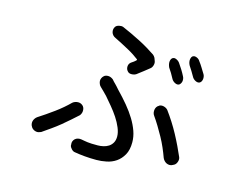

<svg xmlns="http://www.w3.org/2000/svg" viewBox="-108 -927 1415 1133"><g transform="rotate(15 600.0 -360.5)"><path d="M396 -9Q394 -20 397.5 -29Q401 -38 408 -44.5Q415 -51 425.5 -53.5Q436 -56 447 -54Q458 -52 466.5 -50.5Q475 -49 486 -47.5Q497 -46 511 -45.5Q525 -45 548 -45Q565 -45 582.5 -49Q600 -53 614 -62Q628 -71 637 -86.5Q646 -102 646 -125Q646 -149 634 -178Q622 -207 603.5 -235Q585 -263 562.5 -290Q540 -317 521 -339Q512 -349 500.5 -360Q489 -371 478 -382Q471 -388 467 -397.5Q463 -407 462.5 -415.5Q462 -424 466 -433Q470 -442 477 -448Q482 -453 489.5 -455Q497 -457 505 -456.5Q513 -456 520.5 -452.5Q528 -449 534 -444Q539 -438 543.5 -433Q548 -428 553.5 -423Q559 -418 565 -411Q571 -404 580 -394Q616 -357 645.5 -321.5Q675 -286 696 -251.5Q717 -217 729 -183Q741 -149 741 -115Q741 -68 724 -38Q707 -8 681.5 9.5Q656 27 624 33.5Q592 40 563 40Q525 40 491.5 37Q458 34 429 29Q418 28 408 17.5Q398 7 396 -3ZM610 -510Q597 -522 597.5 -539.5Q598 -557 611 -567Q619 -572 627 -578L639 -588Q641 -590 641.5 -592Q642 -594 640 -596Q627 -606 609.5 -617.5Q592 -629 571.5 -640Q551 -651 529.5 -662.5Q508 -674 487 -684Q477 -688 470 -695.5Q463 -703 460.5 -712.5Q458 -722 459.5 -731Q461 -740 467 -748Q473 -756 487.5 -759.5Q502 -763 513 -759Q539 -748 567.5 -734.5Q596 -721 624.5 -706.5Q653 -692 678.5 -676.5Q704 -661 725 -647Q728 -645 732 -640Q736 -635 738 -631L745 -612Q749 -601 745 -587Q741 -573 732 -566Q717 -554 698 -539Q679 -524 660 -510Q649 -503 633.5 -502.5Q618 -502 610 -510ZM1006 -48Q998 -43 988 -43Q978 -43 969.5 -47Q961 -51 954.5 -58Q948 -65 944 -74Q934 -102 921 -132Q908 -162 892 -191Q876 -220 859 -248Q842 -276 825 -300Q819 -308 817.5 -317.5Q816 -327 817.5 -336Q819 -345 824 -352.5Q829 -360 837 -364L839 -366Q845 -369 852 -369.5Q859 -370 866.5 -368Q874 -366 880.5 -362Q887 -358 891 -353Q911 -326 931.5 -294Q952 -262 970 -228.5Q988 -195 1003.5 -162.5Q1019 -130 1031 -102Q1036 -89 1030.5 -73.5Q1025 -58 1014 -52ZM405 -244Q409 -239 410.5 -231.5Q412 -224 411.5 -216.5Q411 -209 408 -202Q405 -195 401 -190Q381 -172 358.5 -152Q336 -132 311 -111.5Q286 -91 259 -72Q232 -53 206 -35Q199 -32 191.5 -30Q184 -28 176 -29.5Q168 -31 161 -35Q154 -39 149 -45L146 -50Q141 -57 139.5 -66Q138 -75 140 -83.5Q142 -92 147.5 -100Q153 -108 160 -113Q182 -127 206 -143.5Q230 -160 254 -177.5Q278 -195 299.5 -213.5Q321 -232 338 -249Q345 -255 354 -258Q363 -261 372.5 -261Q382 -261 390 -257Q398 -253 404 -246ZM845 -658Q854 -662 867 -655.5Q880 -649 887 -638Q897 -624 908.5 -605.5Q920 -587 929 -569Q933 -562 934 -553.5Q935 -545 933.5 -538Q932 -531 928 -525Q924 -519 919 -516Q908 -511 893.5 -518.5Q879 -526 872 -540Q865 -554 855.5 -569.5Q846 -585 837 -598Q833 -607 831 -616Q829 -625 830 -634Q831 -643 835 -649.5Q839 -656 845 -658ZM957 -699Q966 -703 979 -697.5Q992 -692 999 -680Q1010 -666 1021.5 -647Q1033 -628 1043 -612Q1047 -605 1048 -596.5Q1049 -588 1047.5 -580.5Q1046 -573 1042.5 -567.5Q1039 -562 1033 -559Q1022 -554 1007.5 -561.5Q993 -569 986 -583Q978 -597 969 -612Q960 -627 951 -640Q946 -649 944 -658Q942 -667 943 -675.5Q944 -684 947.5 -690.5Q951 -697 957 -699Z"/></g></svg>

Font: Maple Mono NF CN
Style: Regular
Weight: 400
Monospace: yes
Designer: subframe7536
Version: Version 7.000